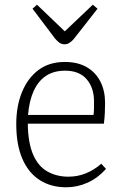

<svg xmlns="http://www.w3.org/2000/svg" viewBox="-20 -781 510 815"><path d="M261 14Q196 14 148 -17Q100 -48 74.5 -108Q49 -168 49 -254Q49 -331 73.5 -390.5Q98 -450 143.5 -484Q189 -518 255 -518Q311 -518 349 -495.5Q387 -473 406.5 -434Q426 -395 426 -345Q426 -324 425 -302Q424 -280 421 -256H98Q99 -175 120.5 -125Q142 -75 181.5 -53Q221 -31 270 -31Q309 -31 344 -45Q379 -59 410 -86L430 -64Q395 -25 351.5 -5.5Q308 14 261 14ZM99 -293H377Q379 -309 379 -322Q379 -335 379 -352Q379 -408 348 -444.5Q317 -481 256 -481Q209 -481 176 -459.5Q143 -438 123.5 -396Q104 -354 99 -293ZM254 -593Q246 -593 240 -595.5Q234 -598 228 -603Q222 -608 214 -617L118 -744L137 -761L255 -648L374 -761L394 -744L292 -614Q284 -605 274.5 -599Q265 -593 254 -593Z"/></svg>

Font: Literata 18pt ExtraLight
Style: Regular
Weight: 250
Designer: Latin by Veronika Burian and Jose Scaglione. Greek by Irene Vlachou. Cyrillic by Vera Evstafieva.
Foundry: TypeTogether
Version: Version 3.103;gftools[0.9.29]